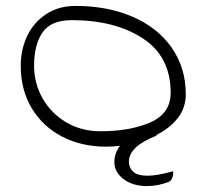

<svg xmlns="http://www.w3.org/2000/svg" viewBox="-20 -494 697 648"><path d="M507 -38 508 -36Q415 0 415 52Q415 72 429.5 85.5Q444 99 478 99Q510 99 564 84Q566 95 561.5 106Q557 117 549 120Q513 134 476 134Q428 134 397 110.5Q366 87 366 53Q366 23 385 -2Q360 1 338 1Q255 1 189.5 -33Q124 -67 87 -129Q50 -191 50 -272Q50 -327 72 -373Q94 -419 136 -446.5Q178 -474 235 -474Q343 -474 427.5 -437.5Q512 -401 559.5 -333Q607 -265 607 -176Q607 -130 580 -95.5Q553 -61 507 -38ZM556 -181Q556 -303 462 -364.5Q368 -426 222 -426Q152 -426 123.5 -384.5Q95 -343 95 -272Q95 -213 123.5 -162.5Q152 -112 203 -81.5Q254 -51 319 -51Q419 -51 487.5 -81Q556 -111 556 -181Z"/></svg>

Font: Indie Flower
Style: Regular
Weight: 400
Designer: Kimberly Geswein
Foundry: Kimberly Geswein
Version: Version 2.000